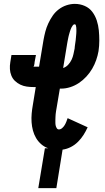

<svg xmlns="http://www.w3.org/2000/svg" viewBox="-20 -763 540 988"><path d="M177 205 211 0H228Q208 -7 192 -21Q176 -35 165.5 -53Q155 -71 149.5 -91.5Q144 -112 142.5 -134Q141 -156 143 -178.5Q145 -201 149 -223L164 -315H153Q135 -315 117.5 -317.5Q100 -320 84.5 -327.5Q69 -335 57 -346.5Q45 -358 38.5 -374Q32 -390 31 -407.5Q30 -425 33 -443L39 -480H165L158 -443Q158 -440 157.5 -436.5Q157 -433 156 -429Q156 -428 155.5 -426.5Q155 -425 155 -424Q154 -424 154.5 -423.5Q155 -423 154 -422Q154 -422 153 -421.5Q152 -421 152 -421Q152 -420 152.5 -420Q153 -420 153 -420H181L204 -558Q208 -580 213.5 -601Q219 -622 228.5 -642.5Q238 -663 251 -682Q264 -701 282.5 -715Q301 -729 322.5 -736Q344 -743 365 -743Q392 -743 416 -732.5Q440 -722 455 -702Q470 -682 478 -657.5Q486 -633 488.5 -607Q491 -581 491 -554Q491 -527 487 -500Q483 -477 475 -454Q467 -431 454.5 -409.5Q442 -388 424.5 -369Q407 -350 386 -336Q365 -322 341.5 -314.5Q318 -307 295 -307Q293 -307 291 -307Q289 -307 288 -307L271 -206Q270 -199 268.5 -191.5Q267 -184 266.5 -176.5Q266 -169 265.5 -161.5Q265 -154 265 -146.5Q265 -139 265 -131.5Q265 -124 266.5 -117Q268 -110 272 -103.5Q276 -97 283 -97Q292 -97 300 -104Q308 -111 313 -119.5Q318 -128 321.5 -137Q325 -146 328 -155L431 -108Q422 -88 410 -69Q398 -50 381.5 -33.5Q365 -17 344.5 -6.5Q324 4 302 7L270 205ZM305 -413Q320 -418 331 -430Q342 -442 348.5 -456Q355 -470 358 -484.5Q361 -499 364 -513Q364 -519 365 -524.5Q366 -530 366.5 -535.5Q367 -541 368 -546Q369 -551 369.5 -556.5Q370 -562 370.5 -567.5Q371 -573 371.5 -578.5Q372 -584 372.5 -589.5Q373 -595 373 -600Q373 -605 373 -610.5Q373 -616 372.5 -621.5Q372 -627 370.5 -632.5Q369 -638 364 -638Q359 -638 355 -633Q351 -628 348.5 -623Q346 -618 344 -613Q342 -608 340.5 -603Q339 -598 337.5 -593Q336 -588 334.5 -582.5Q333 -577 332 -572Q331 -567 330 -562Q329 -557 328 -552Q327 -547 326 -541Z"/></svg>

Font: Iosevka SS04 Extrabold
Style: Italic
Weight: 800
Italic angle: -9°
Monospace: yes
Designer: Belleve Invis
Foundry: Belleve Invis
Version: Version 19.0.0; ttfautohint (v1.8.4)